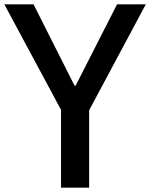

<svg xmlns="http://www.w3.org/2000/svg" viewBox="-27 -861 689 881"><path d="M253 0V-357L-7 -841H127L315 -468H320L510 -841H642L382 -355V0Z"/></svg>

Font: Matangi
Style: Bold
Weight: 700
Designer: Prashant Pant
Foundry: The Graphic Ant
Version: Version 3.002